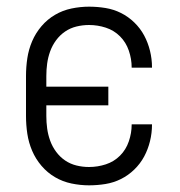

<svg xmlns="http://www.w3.org/2000/svg" viewBox="-20 -548 540 576"><path d="M247 8Q221 8 194.5 2.5Q168 -3 145 -16.5Q122 -30 104.5 -50.5Q87 -71 76.5 -95.5Q66 -120 62 -146.5Q58 -173 58 -200V-320Q58 -347 62 -373.5Q66 -400 76.5 -424.5Q87 -449 104.5 -469.5Q122 -490 145 -503.5Q168 -517 194.5 -522.5Q221 -528 247 -528Q272 -528 296.5 -524Q321 -520 343 -509Q365 -498 383 -480.5Q401 -463 412.5 -441.5Q424 -420 430 -395.5Q436 -371 436 -346V-345H375V-346Q375 -371 366.5 -396Q358 -421 340 -439Q322 -457 297.5 -465Q273 -473 247 -473Q228 -473 209.5 -468.5Q191 -464 175.5 -453.5Q160 -443 148.5 -427.5Q137 -412 130.5 -394Q124 -376 121.5 -357.5Q119 -339 119 -320V-288H305V-232H119V-200Q119 -181 121.5 -162.5Q124 -144 130.5 -126Q137 -108 148.5 -92.5Q160 -77 175.5 -66.5Q191 -56 209.5 -51.5Q228 -47 247 -47Q273 -47 297.5 -55Q322 -63 340 -81Q358 -99 366.5 -124Q375 -149 375 -174V-175H436V-174Q436 -149 430 -124.5Q424 -100 412.5 -78.5Q401 -57 383 -39.5Q365 -22 343 -11Q321 0 296.5 4Q272 8 247 8Z"/></svg>

Font: Iosevka SS18 Light
Style: Regular
Weight: 300
Monospace: yes
Designer: Belleve Invis
Foundry: Belleve Invis
Version: Version 25.1.1; ttfautohint (v1.8.4)